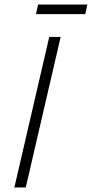

<svg xmlns="http://www.w3.org/2000/svg" viewBox="-20 -822 403 842"><path d="M363 -802 354 -760H138L147 -802ZM246 -660 93 0H43L196 -660Z"/></svg>

Font: Elaine Sans Light
Style: Italic
Weight: 300
Italic angle: -13°
Designer: Wei Huang
Foundry: Wei Huang
Version: Version 2.001;December 24, 2019;FontCreator 12.0.0.2547 64-b